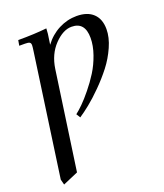

<svg xmlns="http://www.w3.org/2000/svg" viewBox="-139 -545 804 941"><g transform="rotate(-20 263.0 -74.5)"><path d="M24.9 274.9 115.2 -363.8Q118.2 -384.8 118.2 -392.1Q118.2 -403.3 111.8 -407.2Q105.5 -411.1 87.9 -411.1H58.1L63 -439Q148.4 -439 211.9 -445.8L210 -418L202.1 -363.8Q232.9 -405.8 277.6 -429Q322.3 -452.1 371.1 -452.1Q427.2 -452.1 457.5 -423.3Q487.8 -394.5 487.8 -341.8Q487.8 -298.8 466.3 -250.5Q444.8 -202.1 413.6 -161.9Q382.3 -121.6 343.8 -83Q305.2 -44.4 274.4 -19.8Q243.7 4.9 219.2 21L206.1 0Q221.7 -11.7 243.9 -33.4Q266.1 -55.2 293.9 -89.4Q321.8 -123.5 345 -160.4Q368.2 -197.3 384 -242.4Q399.9 -287.6 399.9 -328.1Q399.9 -411.1 330.1 -411.1Q285.6 -411.1 240.7 -364.3Q195.8 -317.4 185.1 -244.1L111.8 269L32.2 303.2Z"/></g></svg>

Font: Dihjauti
Style: Bold Italic
Weight: 700
Italic angle: -9°
Designer: T. Christopher White
Version: Version 3.0.0